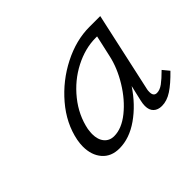

<svg xmlns="http://www.w3.org/2000/svg" viewBox="-87 -808 648 648"><g transform="rotate(-45 237.5 -484.0)"><path d="M475 -367Q444 -335 419.5 -319Q395 -303 371 -303Q352 -303 341 -313.5Q330 -324 330 -344Q330 -354 333 -367L346 -423Q310 -369 263 -336Q216 -303 168 -303Q129 -303 107 -328.5Q85 -354 85 -395Q85 -409 88 -425Q101 -490 148 -545Q195 -600 259 -632.5Q323 -665 386 -665H438L375 -378Q374 -374 374 -366Q374 -346 390 -346Q404 -346 419 -357Q434 -368 456 -390ZM365 -548 382 -624H375Q325 -624 274.5 -598Q224 -572 187 -526Q150 -480 139 -425Q137 -409 137 -403Q137 -376 150 -360.5Q163 -345 185 -345Q221 -345 259 -375.5Q297 -406 326 -453.5Q355 -501 365 -548Z"/></g></svg>

Font: Ysabeau Semilight
Style: Italic
Weight: 300
Italic angle: -12°
Designer: Christian Thalmann (Catharsis Fonts)
Version: Version 0.003